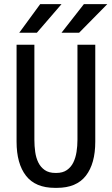

<svg xmlns="http://www.w3.org/2000/svg" viewBox="-20 -910 540 927"><path d="M245 -3Q151 -3 105.5 -61.5Q60 -120 60 -226V-694H146V-235Q146 -205 150 -176.5Q154 -148 165 -125.5Q176 -103 196 -89Q216 -75 248 -75H252Q283 -75 303 -89Q323 -103 334 -125.5Q345 -148 349.5 -176.5Q354 -205 354 -235V-694H440V-226Q440 -120 394.5 -61.5Q349 -3 255 -3ZM277 -890 158 -752H73L174 -890ZM498 -890 362 -752H277L385 -890Z"/></svg>

Font: D2Coding ligature
Style: Regular
Weight: 400
Monospace: yes
Designer: Yong-Rak Park; Jeong-Hwan Yoon; Sang-Min Lee;
Foundry: NHN Corporation
Version: Version 1.3.2; Build 20180524